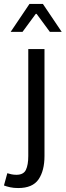

<svg xmlns="http://www.w3.org/2000/svg" viewBox="-60 -734 332 971"><path d="M83 -486H165V55Q165 129 135 173Q105 217 32 217Q9 217 -9 213Q-27 209 -40 204L-23 142Q-14 145 -2 147.5Q10 150 23 150Q59 150 71 125Q83 100 83 55ZM89 -714H157L252 -573H192L125 -664H121L54 -573H-6Z"/></svg>

Font: Myanmar Sanpya
Style: Regular
Weight: 400
Designer: Danh Hong
Foundry: Google Inc.
Version: Version 2.00 November 22, 2015